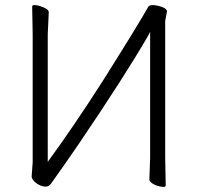

<svg xmlns="http://www.w3.org/2000/svg" viewBox="-20 -718 778 752"><path d="M108 -82V-583L106 -692Q106 -698 114 -698Q127 -698 140 -693Q171 -683 171 -670L167 -584V-84Q270 -225 380 -397Q522 -622 561 -692Q565 -698 579 -698Q593 -698 613.5 -691Q634 -684 634 -673L627 -636V-101L629 8Q629 14 621 14Q609 14 595.5 9.5Q582 5 573.5 -2Q565 -9 565 -14L568 -100V-593L559 -576Q468 -419 289 -155Q233 -73 180 1Q171 13 159 13Q147 13 134 6.5Q121 0 112.5 -9.5Q104 -19 104 -27Z"/></svg>

Font: Moon Stars Kai T Light
Style: Regular
Weight: 300
Designer: GuiWonder
Version: Version 1.101